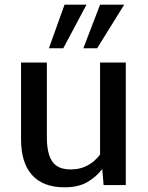

<svg xmlns="http://www.w3.org/2000/svg" viewBox="-20 -798 639 828"><path d="M258.3 9.8Q166 9.8 118.4 -43Q70.8 -95.7 70.8 -197.8V-528.3H182.1V-205.1Q182.1 -159.7 192.1 -128.9Q202.1 -98.1 224.4 -82.8Q246.6 -67.4 283.2 -67.4Q319.3 -67.4 344.5 -78.4Q369.6 -89.4 386 -104Q402.3 -118.7 411.6 -131.3V-528.3H522.5V0H426.8L420.9 -69.3Q396 -35.6 356.9 -12.9Q317.9 9.8 258.3 9.8ZM339.4 -589.8 411.6 -777.8H515.6L398.9 -589.8ZM190.9 -589.8 258.3 -777.8H353L252.9 -589.8Z"/></svg>

Font: Comme Medium
Style: Regular
Weight: 500
Version: Version 1.000;gftools[0.9.27]